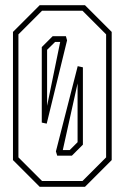

<svg xmlns="http://www.w3.org/2000/svg" viewBox="-20 -720 480 740"><path d="M133 0 30 -103V-597L133 -700H307.5L410.5 -597V-103L307.5 0ZM142 -22.5H298L389 -113.5V-587.5L298 -678.5H142L51 -587.5V-113.5ZM141 -247.5V-538.5L183 -580.5H234L238.5 -564.5L160 -243.5ZM161.5 -312 212 -558.5H192.5L161.5 -528ZM200.5 -120 195.5 -136.5 279.5 -465 299.5 -460.5V-162.5L257 -120ZM222 -141.5H248.5L279 -172V-398.5Z"/></svg>

Font: Tourney Condensed ExtraLight
Style: Regular
Weight: 200
Width: 3
Designer: Tyler Finck
Foundry: Etcetera Type Co
Version: Version 1.010; ttfautohint (v1.8.3)